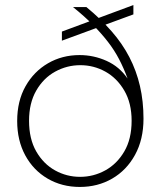

<svg xmlns="http://www.w3.org/2000/svg" viewBox="-20 -728 636 760"><path d="M296 12Q225 12 168.5 -21Q112 -54 80 -113Q48 -172 48 -249Q48 -328 81 -386.5Q114 -445 170 -477.5Q226 -510 295 -510Q351 -510 402 -487Q453 -464 485 -417Q470 -458 451.5 -493.5Q433 -529 407.5 -562Q382 -595 348.5 -629Q315 -663 269 -700H322Q378 -654 421 -605Q464 -556 492 -502Q520 -448 534 -387.5Q548 -327 548 -258Q548 -176 514.5 -115Q481 -54 424 -21Q367 12 296 12ZM297 -28Q350 -28 396.5 -53.5Q443 -79 472 -128.5Q501 -178 501 -250Q501 -320 472 -369.5Q443 -419 397 -444.5Q351 -470 298 -470Q245 -470 198.5 -444.5Q152 -419 123.5 -369.5Q95 -320 95 -250Q95 -178 123.5 -128.5Q152 -79 198 -53.5Q244 -28 297 -28ZM225 -567V-603L508 -708V-671Z"/></svg>

Font: DM Sans 20pt ExtraLight
Style: Regular
Weight: 250
Version: Version 4.004;gftools[0.9.30]